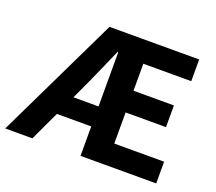

<svg xmlns="http://www.w3.org/2000/svg" viewBox="-122 -805 1075 956"><g transform="rotate(20 416.0 -326.5)"><path d="M526 -115H790V0H389V-156H207L134 0H-10L305 -653H780V-538H526V-395H740V-280H526ZM256 -262H389V-549H385Q377 -530 347 -462Q317 -394 301 -359Z"/></g></svg>

Font: Assistant
Style: Bold
Weight: 700
Designer: Hebrew By Ben Nathan, Latin by Paul Hunt
Version: Version 2.001;PS 002.001;hotconv 1.0.88;makeotf.lib2.5.64775